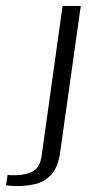

<svg xmlns="http://www.w3.org/2000/svg" viewBox="-132 -515 301 646"><path d="M-85.2 110.9Q-90.4 110.6 -99.6 109.9Q-108.9 109.3 -111.7 108.3L-106.4 73.6Q-103.3 74.3 -94.5 74.5Q-85.7 74.7 -78.4 74.4Q-41.8 73.8 -19.7 60.4Q2.4 47 8 9.9L78.5 -495H139.8L70.5 -3.5Q63.8 47 41.1 72Q18.3 97 -14.7 104.6Q-47.8 112.3 -85.2 110.9Z"/></svg>

Font: Alumni Sans Thin
Style: Italic
Weight: 100
Italic angle: -8°
Designer: Robert E. Leuschke
Foundry: Robert E. Leuschke
Version: Version 1.016